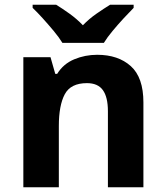

<svg xmlns="http://www.w3.org/2000/svg" viewBox="-20 -786 697 806"><path d="M388 -556Q476 -556 529 -508.5Q582 -461 582 -356V0H433V-319Q433 -378 412 -407.5Q391 -437 345 -437Q277 -437 252 -390.5Q227 -344 227 -257V0H78V-546H192L212 -476H220Q246 -518 291.5 -537Q337 -556 388 -556ZM242 -606Q228 -629 205.5 -656Q183 -683 159.5 -709Q136 -735 117 -753V-766H216Q242 -750 272 -728.5Q302 -707 328 -680Q354 -707 385 -728.5Q416 -750 442 -766H541V-753Q523 -735 499 -709Q475 -683 452.5 -656Q430 -629 416 -606Z"/></svg>

Font: Noto Sans Devanagari UI
Style: Bold
Weight: 700
Designer: Jelle Bosma - Monotype Design Team
Foundry: Monotype Imaging Inc.
Version: Version 2.004; ttfautohint (v1.8.4.7-5d5b)